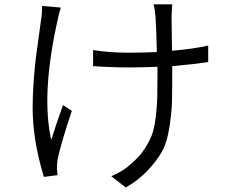

<svg xmlns="http://www.w3.org/2000/svg" viewBox="-20 -794 1040 865"><path d="M169.9 -767.6 253.9 -759.8Q244.1 -727.5 238.3 -698.2Q165 -367.2 210.9 -163.1Q234.4 -239.3 263.7 -320.3L303.7 -294.9Q258.8 -161.1 240.2 -80.1Q236.3 -52.7 236.3 -37.1Q239.3 -10.7 239.3 -4.9L177.7 2.9Q127 -163.1 127 -309.6Q127 -365.2 131.8 -430.2Q136.7 -495.1 141.6 -533.7Q146.5 -572.3 155.3 -634.3Q164.1 -696.3 165 -705.1Q169.9 -733.4 169.9 -767.6ZM918 -588.9V-514.6Q858.4 -504.9 755.9 -496.1V-463.9Q755.9 -460.9 755.9 -455.1Q755.9 -368.2 754.4 -326.2Q752.9 -284.2 742.7 -218.3Q732.4 -152.3 710.9 -113.3Q689.5 -74.2 648.4 -29.3Q607.4 15.6 546.9 50.8L481.4 0Q539.1 -24.4 574.2 -59.6Q607.4 -86.9 629.4 -120.1Q651.4 -153.3 663.6 -184.6Q675.8 -215.8 681.6 -266.1Q687.5 -316.4 688.5 -354.5Q689.5 -392.6 689.5 -463.9V-493.2Q625 -490.2 560.5 -490.2Q483.4 -490.2 399.4 -496.1V-568.4Q472.7 -556.6 559.6 -556.6Q623 -556.6 686.5 -559.6Q684.6 -663.1 680.7 -716.8Q677.7 -752.9 671.9 -774.4H755.9Q754.9 -768.6 752.9 -717.8Q752.9 -710 754.9 -565.4Q857.4 -574.2 918 -588.9Z"/></svg>

Font: Gen Shin Gothic Normal
Style: Regular
Weight: 300
Designer: [Source Han Sans]
Ryoko NISHIZUKA  (kana & ideographs); Paul D. Hunt (Latin, Greek & Cyrillic); Wenlong ZHANG  (bopomofo
Version: Version 1.002.20150607